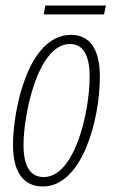

<svg xmlns="http://www.w3.org/2000/svg" viewBox="-20 -664 409 694"><path d="M138 -612H356L363 -644H144ZM135 10C277 10 341 -231 341 -387C341 -490 302 -538 237 -538C80 -538 27 -264 27 -140C27 -36 69 10 135 10ZM138 -24C90 -24 65 -62 65 -140C65 -249 116 -505 233 -505C280 -505 304 -465 304 -387C304 -258 250 -24 138 -24Z"/></svg>

Font: Noto Sans ExtraCondensed ExtraLight
Style: Italic
Weight: 200
Width: 2
Italic angle: -12°
Designer: Monotype Design Team
Foundry: Monotype Imaging Inc.
Version: Version 2.013